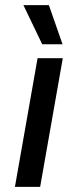

<svg xmlns="http://www.w3.org/2000/svg" viewBox="-20 -726 302 746"><path d="M126 -500H224L136 0H38ZM71 -706H170L223 -554H144Z"/></svg>

Font: Sarabun Medium
Style: Italic
Weight: 500
Italic angle: -10°
Designer: Suppakit Chalermlarp | Katatrad Co.,Ltd.
Foundry: Cadson Demak Co.,Ltd.
Version: Version 1.000; ttfautohint (v1.6)